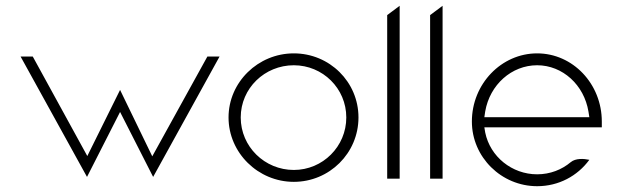

<svg xmlns="http://www.w3.org/2000/svg" viewBox="-20 -646 2144 662"><path d="M51 -451 280 -36 394 -260 508 -36 737 -451H695L505 -107L394 -336L281 -108L93 -451Z M768 -241C768 -119 870 -19 993 -19C1116 -19 1216 -118 1216 -241C1216 -364 1116 -462 993 -462C870 -462 768 -363 768 -241ZM810 -241C810 -342 893 -421 993 -421C1093 -421 1174 -341 1174 -241C1174 -141 1093 -60 993 -60C893 -60 810 -140 810 -241Z M1315 -30H1358V-626L1315 -594Z M1463 -30H1506V-626L1463 -594Z M1607 -227C1607 -104 1709 -4 1832 -4C1906 -4 1971 -39 2012 -95C1993 -99 1965 -101 1948 -87C1917 -61 1877 -45 1832 -45C1745 -45 1670 -106 1653 -189L1650 -207H2055V-227C2055 -357 1955 -462 1832 -462C1709 -462 1607 -357 1607 -227ZM1650 -242 1653 -262C1669 -354 1744 -421 1832 -421C1920 -421 1994 -353 2009 -261L2012 -242Z"/></svg>

Font: Charger Sport
Style: HL
Weight: 100
Designer: Jasper
Foundry: Cannot Into Space Fonts
Version: Version 1.1